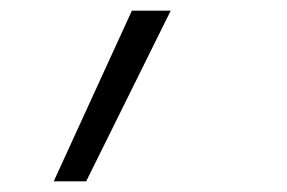

<svg xmlns="http://www.w3.org/2000/svg" viewBox="-20 -147 540 361"><path d="M81 194 228 -127H301L142 194Z"/></svg>

Font: Iosevka Slab Light
Style: Italic
Weight: 300
Italic angle: -9°
Monospace: yes
Designer: Belleve Invis
Foundry: Belleve Invis
Version: Version 11.1.1; ttfautohint (v1.8.3)